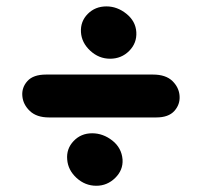

<svg xmlns="http://www.w3.org/2000/svg" viewBox="-20 -605 624 600"><path d="M468.5 -238H133Q94.5 -238 73.2 -258.2Q52 -278.5 49.8 -305Q47.5 -331.5 65.8 -351.8Q84 -372 124 -372H458Q498 -372 518.8 -351.8Q539.5 -331.5 541.2 -305Q543 -278.5 524.8 -258.2Q506.5 -238 468.5 -238ZM281 -24.5Q246 -24.5 219.2 -49Q192.5 -73.5 190 -106.5Q187 -140 210 -164.2Q233 -188.5 268 -188.5Q302 -188.5 331 -165.8Q360 -143 363 -106.5Q365 -73.5 340 -49Q315 -24.5 281 -24.5ZM324 -421.5Q289 -421.5 262 -446.5Q235 -471.5 233 -504.5Q231 -538 254.2 -561.5Q277.5 -585 312.5 -585Q346.5 -585 375.2 -561.8Q404 -538.5 406 -504.5Q408 -470.5 383.8 -446Q359.5 -421.5 324 -421.5Z"/></svg>

Font: Edu NSW ACT Cursive
Style: Regular
Weight: 400
Designer: Tina and Corey Anderson, Eben Sorkin, Mirko Velimirovic
Foundry: Sorkin Type Co.
Version: Version 2.000